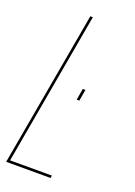

<svg xmlns="http://www.w3.org/2000/svg" viewBox="-153 -729 550 783"><g transform="rotate(20 121.5 -337.5)"><path d="M-21 0H171.5L173.5 -11H-8L109.5 -675H98.5ZM171 -386 162.5 -336.5H174L182.5 -386Z"/></g></svg>

Font: Anybody Thin Condensed
Style: Italic
Weight: 100
Width: 3
Italic angle: -10°
Version: Version 1.113;gftools[0.9.25]